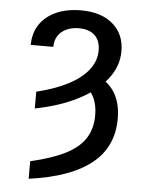

<svg xmlns="http://www.w3.org/2000/svg" viewBox="-54 -597 648 853"><g transform="rotate(5 270.0 -170.0)"><path d="M106 -100.6V-175.3Q189.9 -195.8 247.8 -226.3Q305.7 -256.8 335.9 -296.1Q366.2 -335.4 366.2 -381.8Q366.2 -425.3 341.6 -449Q316.9 -472.7 270 -472.7Q238.3 -472.7 214.4 -461.2Q190.4 -449.7 177.2 -429.2Q164.1 -408.7 164.1 -380.4H63.5Q63.5 -433.1 89.4 -471.7Q115.2 -510.3 162.4 -531.5Q209.5 -552.7 273.9 -552.7Q363.3 -552.7 415.3 -508.1Q467.3 -463.4 467.3 -387.2Q467.3 -319.8 422.4 -262.5Q377.4 -205.1 296.1 -163.3Q214.8 -121.6 106 -100.6ZM313 -219.7 365.2 -270.5Q419.9 -249.5 448.5 -203.1Q477.1 -156.7 477.1 -87.4Q477.1 39.6 383.5 113.8Q290 188 106 212.9V134.8Q203.1 112.3 262.2 82Q321.3 51.8 348.6 8.8Q376 -34.2 376 -93.3Q376 -141.1 359.1 -174.3Q342.3 -207.5 313 -219.7Z"/></g></svg>

Font: Inter 16pt
Style: Regular
Weight: 400
Version: Version 4.001;git-66647c0bb